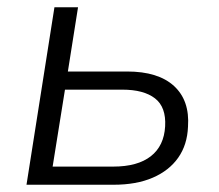

<svg xmlns="http://www.w3.org/2000/svg" viewBox="-20 -509 603 529"><path d="M53 0 130 -489H195L167 -312H330Q416 -312 459.5 -272Q503 -232 498 -160Q496 -110 471 -74.5Q446 -39 401 -19.5Q356 0 293 0ZM125 -50H292Q359 -50 395.5 -78.5Q432 -107 435 -161Q438 -214 407 -238Q376 -262 317 -262H159Z"/></svg>

Font: Nunito Sans 10pt Light
Style: Italic
Weight: 300
Italic angle: -9°
Designer: Vernon Adams
Foundry: Vernon Adams
Version: Version 3.101;gftools[0.9.27]